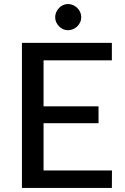

<svg xmlns="http://www.w3.org/2000/svg" viewBox="-20 -930 617 950"><path d="M534 -86.5 533.5 0H88.5V-718H533.5V-631.5H195.5V-404H467.5V-320.5H195.5V-86.5ZM382 -844.5Q382 -831.5 376.8 -820Q371.5 -808.5 362.5 -799.8Q353.5 -791 341.8 -785.8Q330 -780.5 316.5 -780.5Q303.5 -780.5 292 -785.8Q280.5 -791 272 -799.8Q263.5 -808.5 258.2 -820Q253 -831.5 253 -844.5Q253 -858 258.2 -869.8Q263.5 -881.5 272 -890.5Q280.5 -899.5 292 -904.8Q303.5 -910 316.5 -910Q330 -910 341.8 -904.8Q353.5 -899.5 362.5 -890.5Q371.5 -881.5 376.8 -869.8Q382 -858 382 -844.5Z"/></svg>

Font: Lato 2
Style: Regular
Weight: 500
Designer: Lukasz Dziedzic with Adam Twardoch and Botio Nikoltchev
Foundry: tyPoland Lukasz Dziedzic
Version: Version 2.015; 2015-08-06; http://www.latofonts.com/